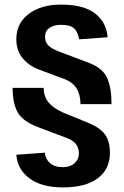

<svg xmlns="http://www.w3.org/2000/svg" viewBox="-20 -727 540 835"><path d="M261 -383 148 -425Q104 -442 77.5 -475Q51 -508 51 -557Q51 -626 105 -666.5Q159 -707 245 -707Q344 -707 393.5 -668.5Q443 -630 448 -565L324 -556Q319 -587 303 -603Q287 -619 245 -619Q215 -619 195.5 -606Q176 -593 176 -567Q176 -542 192 -527.5Q208 -513 244 -500L366 -454Q426 -431 445.5 -389Q465 -347 465 -274H330Q330 -357 261 -383ZM51 -54 175 -63Q177 -36 197 -18Q217 0 254 0Q285 0 304 -17Q323 -34 323 -58Q323 -85 309.5 -101.5Q296 -118 265 -129L143 -175Q80 -199 57.5 -237.5Q35 -276 35 -345H170Q170 -306 192.5 -280Q215 -254 258 -236L361 -194Q415 -172 436.5 -142.5Q458 -113 458 -62Q458 9 405 48.5Q352 88 254 88Q161 88 108.5 49Q56 10 51 -54Z"/></svg>

Font: Krub
Style: Bold
Weight: 700
Version: Version 1.000; ttfautohint (v1.6)